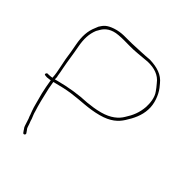

<svg xmlns="http://www.w3.org/2000/svg" viewBox="-162 -825 985 1005"><g transform="rotate(30 331.0 -322.5)"><path d="M55 -288H56L57 -287C64 -284 71 -282 83 -281L93 -280L92 -270C91 -258 90 -247 89 -236L87 -197V-127C87 -116 87 -106 88 -99V-97C88 -87 91 -75 91 -62C92 -58 92 -50 93 -47V-45C93 -37 95 -17 95 -7C95 -2 96 5 101 16V17C103 21 105 26 106 30C110 40 124 33 121 24L116 10C113 4 111 -2 111 -7C111 -16 109 -39 108 -45V-48C108 -53 108 -58 107 -62L105 -78C104 -84 104 -92 104 -100C104 -107 103 -116 103 -127V-160C103 -171 104 -183 104 -195C104 -223 106 -253 109 -279H124C151 -279 187 -278 219 -274C285 -266 336 -250 406 -250C471 -250 508 -270 536 -296C569 -326 598 -359 612 -403C626 -444 620 -496 606 -530L596 -552C578 -594 541 -617 489 -633C443 -641 408 -650 366 -659C322 -669 293 -683 244 -680C204 -677 189 -667 169 -648L157 -632C132 -601 118 -562 114 -507C112 -475 109 -447 105 -414L102 -366C101 -343 99 -318 94 -296L84 -297C72 -299 69 -300 61 -302C55 -304 45 -291 55 -288ZM109 -295 112 -307C113 -309 113 -313 113 -318V-319C115 -334 116 -350 117 -366C120 -413 127 -459 130 -505C134 -555 145 -590 169 -622L184 -637C204 -657 235 -671 282 -662C311 -657 332 -650 358 -643C398 -631 438 -627 484 -618C530 -607 565 -585 581 -545L591 -523C594 -515 596 -510 598 -505C611 -474 603 -434 595 -409C580 -366 557 -337 526 -309C502 -285 463 -266 405 -266C371 -266 345 -270 319 -274H318C258 -288 189 -295 124 -295Z"/></g></svg>

Font: Stray Cat
Style: ExLtExt
Weight: 200
Version: Version 1.0